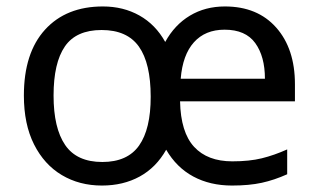

<svg xmlns="http://www.w3.org/2000/svg" viewBox="-20 -565 986 595"><path d="M677 -545Q778 -545 836 -479.5Q894 -414 894 -304V-251H538Q540 -155 581.5 -110Q623 -65 700 -65Q753 -65 791.5 -74.5Q830 -84 870 -102V-25Q830 -7 791 1.5Q752 10 699 10Q631 10 579 -18Q527 -46 495 -101Q464 -46 413 -18Q362 10 296 10Q226 10 171.5 -22.5Q117 -55 85.5 -117.5Q54 -180 54 -269Q54 -401 119.5 -473Q185 -545 299 -545Q362 -545 412 -517Q462 -489 492 -435Q521 -488 568.5 -516.5Q616 -545 677 -545ZM676 -473Q616 -473 581 -434Q546 -395 540 -321H801Q801 -390 771 -431.5Q741 -473 676 -473ZM295 -472Q216 -472 181 -421Q146 -370 146 -269Q146 -168 182 -115.5Q218 -63 297 -63Q375 -63 411 -114Q447 -165 447 -265Q447 -369 410.5 -420.5Q374 -472 295 -472Z"/></svg>

Font: Noto Sans Warang Citi
Style: Regular
Weight: 400
Designer: Mangu Purty
Foundry: Mangu Purty
Version: Version 3.002; ttfautohint (v1.8.4.7-5d5b)